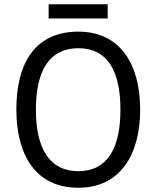

<svg xmlns="http://www.w3.org/2000/svg" viewBox="-20 -874 736 904"><path d="M487 -854H209V-787H487ZM640 -358C640 -574 544 -725 349 -725C153 -725 57 -587 57 -359C57 -145 147 10 349 10C544 10 640 -143 640 -358ZM149 -358C149 -542 213 -647 349 -647C484 -647 547 -543 547 -358C547 -173 484 -68 348 -68C214 -68 149 -174 149 -358Z"/></svg>

Font: Noto Sans Armenian SemiCondensed
Style: Regular
Weight: 400
Width: 4
Designer: Monotype Design Team
Foundry: Monotype Imaging Inc.
Version: Version 2.008